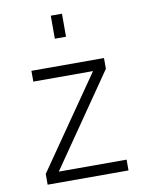

<svg xmlns="http://www.w3.org/2000/svg" viewBox="-88 -850 692 912"><g transform="rotate(-10 258.5 -394.0)"><path d="M67 0ZM457 -52V0H67V-52L373 -494H85V-546H435V-494L130 -52ZM221 -788H275V-677H221Z"/></g></svg>

Font: Biryani ExtraLight
Style: Regular
Weight: 275
Designer: Dan Reynolds and Mathieu Reguer
Foundry: Dan Reynolds and Mathieu Reguer
Version: Version 1.004; ttfautohint (v1.1) -l 5 -r 5 -G 72 -x 0 -D la